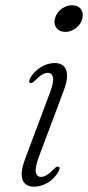

<svg xmlns="http://www.w3.org/2000/svg" viewBox="-20 -697 333 725"><path d="M127 -105.5Q111.5 -63.5 115.5 -46.2Q119.5 -29 134.5 -29Q144.5 -29 155.8 -35.5Q167 -42 182.5 -58Q189 -64.5 193.2 -66.8Q197.5 -69 201.5 -67Q205.5 -65.5 205 -60.5Q204.5 -55.5 201 -49Q186 -22.5 160.5 -7.2Q135 8 107.5 8Q86.5 8 74.2 -3.8Q62 -15.5 61.8 -38.5Q61.5 -61.5 74.5 -96L168 -345.5Q184 -388 180 -405Q176 -422 160.5 -422Q151.5 -422 140 -415.8Q128.5 -409.5 112.5 -393Q106 -387 101.8 -384.8Q97.5 -382.5 93.5 -384Q89.5 -386 90.2 -390.8Q91 -395.5 94 -402Q109.5 -428.5 134.8 -443.8Q160 -459 187 -459Q208.5 -459 220.5 -447.5Q232.5 -436 233.2 -412.8Q234 -389.5 220.5 -354.5ZM226.5 -576.5Q205 -576.5 193.8 -590.8Q182.5 -605 187 -624Q190 -639 199.5 -651Q209 -663 223 -670Q237 -677 252 -677Q274.5 -677 285.2 -663Q296 -649 291 -628.5Q288.5 -614.5 278.8 -602.8Q269 -591 255.5 -583.8Q242 -576.5 226.5 -576.5Z"/></svg>

Font: Fraunces ExtraLight
Style: Italic
Weight: 250
Italic angle: -16°
Version: Version 1.000;[b76b70a41]